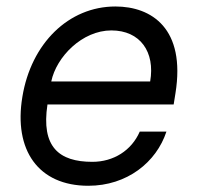

<svg xmlns="http://www.w3.org/2000/svg" viewBox="-20 -573 630 604"><path d="M257.8 11.4C379.6 11.4 471.9 -62.5 503.6 -159.1H419.7C393.8 -99.4 337 -63.9 270.6 -63.9C165.5 -63.9 109 -110.8 129.3 -244.3H526.3L532 -279.8C564.6 -483.3 457 -552.6 343 -552.6C195.7 -552.6 77.8 -436.1 50.4 -268.5C22.4 -100.9 100.5 11.4 257.8 11.4ZM141.3 -316.8C157.3 -394.2 238.6 -477.3 330.3 -477.3C421.5 -477.3 468.4 -409.1 452.4 -316.8Z"/></svg>

Font: Margiela Sans
Style: Italic
Weight: 400
Italic angle: -9.39999°
Designer: Stefan Endress, Andreas Faust
Version: Version 1.100;FEAKit 1.0